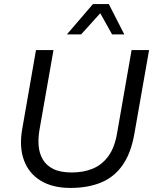

<svg xmlns="http://www.w3.org/2000/svg" viewBox="-20 -914 760 944"><path d="M326 10Q238 10 179.5 -26Q121 -62 97.5 -127Q74 -192 89 -278L157 -668H243L174 -275Q167 -235 170 -197.5Q173 -160 190.5 -130Q208 -100 242.5 -83Q277 -66 333 -66Q391 -66 436.5 -85Q482 -104 513 -146.5Q544 -189 556 -261L627 -668H713L641 -258Q624 -160 582 -101Q540 -42 475.5 -16Q411 10 326 10ZM309 -745 437 -894H515L591 -745H531L473 -849L379 -745Z"/></svg>

Font: Gantari
Style: Italic
Weight: 400
Italic angle: -10°
Designer: Anugrah Pasau
Foundry: Lafontype
Version: Version 1.000; ttfautohint (v1.8.3)